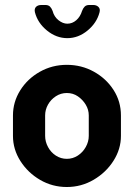

<svg xmlns="http://www.w3.org/2000/svg" viewBox="-20 -741 537 770"><path d="M248 9Q190 9 141 -19.5Q92 -48 62 -95Q32 -142 32 -196V-278Q32 -332 61 -378.5Q90 -425 139.5 -453Q189 -481 248 -481Q307 -481 356.5 -453.5Q406 -426 435.5 -380Q465 -334 465 -278V-196Q465 -143 435 -96Q405 -49 355.5 -20Q306 9 248 9ZM248 -104Q272 -104 292 -117Q312 -130 324 -151.5Q336 -173 336 -196V-278Q336 -301 324 -321Q312 -341 292.5 -354.5Q273 -368 248 -368Q224 -368 204 -355Q184 -342 172.5 -321.5Q161 -301 161 -278V-196Q161 -173 172.5 -151.5Q184 -130 204 -117Q224 -104 248 -104ZM250 -588Q206 -588 168.5 -618.5Q131 -649 120 -692Q117 -706 124.5 -713.5Q132 -721 146 -721H162Q174 -721 180.5 -714.5Q187 -708 191 -697Q197 -674 214.5 -660Q232 -646 250 -646Q270 -646 286 -660Q302 -674 309 -697Q313 -708 319.5 -714.5Q326 -721 338 -721H354Q367 -721 375 -713Q383 -705 379 -691Q368 -649 331 -618.5Q294 -588 250 -588Z"/></svg>

Font: Dosis ExtraLight
Style: Bold
Weight: 700
Version: Version 3.001; ttfautohint (v1.8.2)